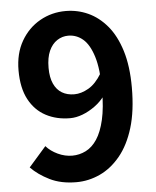

<svg xmlns="http://www.w3.org/2000/svg" viewBox="-54 -800 698 860"><g transform="rotate(-5 295.0 -370.0)"><path d="M255 14Q186 14 135.5 -11Q85 -36 52 -70L130 -159Q150 -136 182 -121Q214 -106 247 -106Q279 -106 308 -120.5Q337 -135 358.5 -167.5Q380 -200 392.5 -254Q405 -308 405 -387Q405 -482 387.5 -538Q370 -594 341 -618.5Q312 -643 275 -643Q248 -643 225 -628Q202 -613 188.5 -583Q175 -553 175 -507Q175 -464 188 -435.5Q201 -407 224.5 -393Q248 -379 280 -379Q311 -379 344 -398Q377 -417 404 -462L411 -363Q392 -336 364.5 -316Q337 -296 308 -285Q279 -274 252 -274Q191 -274 143 -299.5Q95 -325 67.5 -376.5Q40 -428 40 -507Q40 -583 72 -638.5Q104 -694 157 -724Q210 -754 273 -754Q326 -754 373.5 -732.5Q421 -711 458.5 -666.5Q496 -622 517.5 -552.5Q539 -483 539 -387Q539 -282 516 -206.5Q493 -131 452.5 -82Q412 -33 361 -9.5Q310 14 255 14Z"/></g></svg>

Font: Noto Sans KR
Style: Bold
Weight: 700
Designer: Ryoko NISHIZUKA  (kana, bopomofo & ideographs); Paul D. Hunt (Latin, Greek & Cyrillic); Sandoll Communications , Soo-you
Foundry: Adobe
Version: Version 2.004-H2;hotconv 1.0.118;makeotfexe 2.5.65603